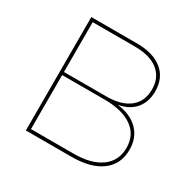

<svg xmlns="http://www.w3.org/2000/svg" viewBox="-153 -862 1037 1025"><g transform="rotate(30 365.5 -349.5)"><path d="M409 -699Q510 -699 566 -653.5Q622 -608 622 -526Q622 -460 586 -417.5Q550 -375 484 -364Q567 -354 613 -307.5Q659 -261 659 -187Q659 -98 593.5 -49Q528 0 409 0H128V-699ZM409 -372Q501 -372 551.5 -412Q602 -452 602 -526Q602 -599 551.5 -639Q501 -679 409 -679H148V-372ZM409 -20Q519 -20 579.5 -64Q640 -108 640 -188Q640 -267 579.5 -310Q519 -353 409 -353H148V-20Z"/></g></svg>

Font: Montserrat arm Thin
Style: Regular
Weight: 250
Designer: Julieta Ulanovsky
Foundry: Julieta Ulanovsky
Version: Version 6.000;PS 006.000;hotconv 1.0.88;makeotf.lib2.5.64775